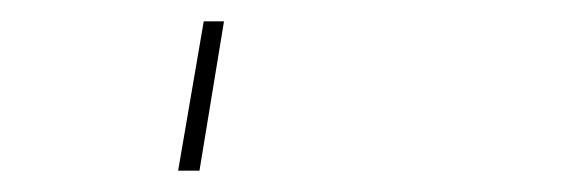

<svg xmlns="http://www.w3.org/2000/svg" viewBox="-20 60 540 180"><path d="M147 220 171 80H190L167 220Z"/></svg>

Font: Iosevka Curly Slab ThObl
Style: Regular
Weight: 100
Italic angle: -9°
Monospace: yes
Designer: Belleve Invis
Foundry: Belleve Invis
Version: Version 11.0.0; ttfautohint (v1.8.3)